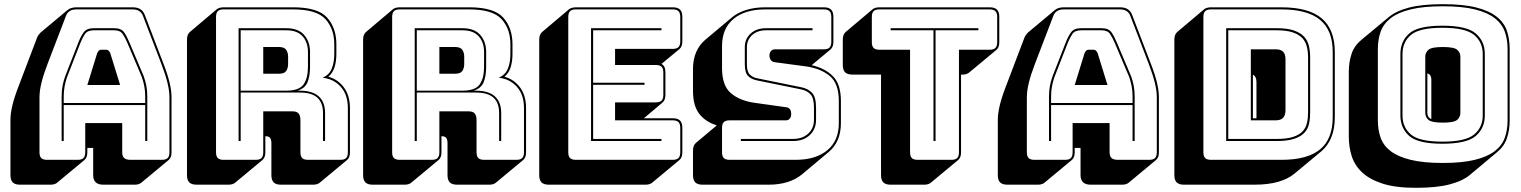

<svg xmlns="http://www.w3.org/2000/svg" viewBox="-20 -765 7279 919"><path d="M285 -303V-272H675V-303Q675 -330 670.5 -353Q666 -376 659 -396L590 -559Q579 -585 567 -602.5Q555 -620 527 -620H429Q399 -620 387 -602.5Q375 -585 365 -560L301 -396Q294 -376 289.5 -353Q285 -330 285 -303ZM445 -510Q449 -519 453.5 -523Q458 -527 464 -527H489Q495 -527 499.5 -523Q504 -519 508 -510L555 -358H398ZM675 -90V-262H285V-90H275V-303Q275 -331 279.5 -354.5Q284 -378 292 -400L356 -564Q367 -592 381 -611Q395 -630 429 -630H527Q560 -630 573.5 -611Q587 -592 599 -563L668 -400Q676 -378 680.5 -354.5Q685 -331 685 -303V-90ZM388 -36V-176H565V-36Q565 -17 574.5 -8.5Q584 0 604 0H755Q774 0 782.5 -8.5Q791 -17 791 -36V-300Q791 -330 781.5 -369Q772 -408 752 -460L665 -687Q659 -704 646.5 -712Q634 -720 615 -720H346Q326 -720 313.5 -712Q301 -704 295 -687L208 -460Q188 -408 178.5 -369Q169 -330 169 -300V-36Q169 -17 177.5 -8.5Q186 0 205 0H352Q371 0 379.5 -8.5Q388 -17 388 -36ZM254 109Q250 113 241.5 116Q233 119 223 119H76Q52 119 41 108Q30 97 30 73V-191Q30 -222 39.5 -261.5Q49 -301 70 -355L156 -581Q159 -590 163.5 -596.5Q168 -603 173 -608L174 -609L302 -716Q310 -723 321 -726.5Q332 -730 346 -730H615Q638 -730 652.5 -720.5Q667 -711 674 -691L761 -464Q782 -410 791.5 -370.5Q801 -331 801 -300V-36Q801 -23 797.5 -14Q794 -5 787 1L657 109Q653 113 644.5 116Q636 119 626 119H475Q450 119 438 107.5Q426 96 426 73V-57H398V-36Q398 -23 394.5 -14Q391 -5 384 1Z M1350 -620H1132V-331H1350Q1412 -331 1433 -361Q1454 -391 1454 -446V-516Q1454 -562 1428.5 -591Q1403 -620 1350 -620ZM1240 -540H1315Q1341 -540 1350 -526.5Q1359 -513 1359 -493V-459Q1359 -439 1350 -425.5Q1341 -412 1315 -412H1240ZM1132 -90H1122V-630H1350Q1408 -630 1436 -597.5Q1464 -565 1464 -516V-447Q1464 -401 1452 -371.5Q1440 -342 1404 -331H1415Q1476 -331 1506 -303.5Q1536 -276 1536 -224V-90H1526V-224Q1526 -273 1499 -297.5Q1472 -322 1415 -322H1132ZM1204 0Q1223 0 1231.5 -8.5Q1240 -17 1240 -36V-232H1380Q1401 -232 1409.5 -221.5Q1418 -211 1418 -189V-36Q1418 -17 1426.5 -8.5Q1435 0 1454 0H1609Q1628 0 1636.5 -8.5Q1645 -17 1645 -36V-248Q1645 -311 1611.5 -349Q1578 -387 1524 -393Q1555 -406 1567.5 -435.5Q1580 -465 1580 -507V-553Q1580 -627 1537.5 -673.5Q1495 -720 1383 -720H1050Q1031 -720 1022.5 -711.5Q1014 -703 1014 -684V-36Q1014 -17 1022.5 -8.5Q1031 0 1050 0ZM1236 1 1106 109Q1102 113 1093.5 116Q1085 119 1075 119H921Q897 119 886 108Q875 97 875 73V-575Q875 -588 878.5 -597Q882 -606 889 -612L1018 -721Q1023 -725 1031.5 -727.5Q1040 -730 1050 -730H1383Q1502 -730 1546 -680.5Q1590 -631 1590 -553V-507Q1590 -470 1581 -442.5Q1572 -415 1552 -398H1551Q1598 -385 1626.5 -346Q1655 -307 1655 -248V-36Q1655 -23 1651.5 -14Q1648 -5 1641 1L1511 109Q1507 113 1498.5 116Q1490 119 1480 119H1325Q1301 119 1290 108Q1279 97 1279 73V-80Q1279 -96 1273 -104.5Q1267 -113 1251 -113H1250V-36Q1250 -23 1246.5 -14Q1243 -5 1236 1Z M2193 -620H1975V-331H2193Q2255 -331 2276 -361Q2297 -391 2297 -446V-516Q2297 -562 2271.5 -591Q2246 -620 2193 -620ZM2083 -540H2158Q2184 -540 2193 -526.5Q2202 -513 2202 -493V-459Q2202 -439 2193 -425.5Q2184 -412 2158 -412H2083ZM1975 -90H1965V-630H2193Q2251 -630 2279 -597.5Q2307 -565 2307 -516V-447Q2307 -401 2295 -371.5Q2283 -342 2247 -331H2258Q2319 -331 2349 -303.5Q2379 -276 2379 -224V-90H2369V-224Q2369 -273 2342 -297.5Q2315 -322 2258 -322H1975ZM2047 0Q2066 0 2074.5 -8.5Q2083 -17 2083 -36V-232H2223Q2244 -232 2252.5 -221.5Q2261 -211 2261 -189V-36Q2261 -17 2269.5 -8.5Q2278 0 2297 0H2452Q2471 0 2479.5 -8.5Q2488 -17 2488 -36V-248Q2488 -311 2454.5 -349Q2421 -387 2367 -393Q2398 -406 2410.5 -435.5Q2423 -465 2423 -507V-553Q2423 -627 2380.5 -673.5Q2338 -720 2226 -720H1893Q1874 -720 1865.5 -711.5Q1857 -703 1857 -684V-36Q1857 -17 1865.5 -8.5Q1874 0 1893 0ZM2079 1 1949 109Q1945 113 1936.5 116Q1928 119 1918 119H1764Q1740 119 1729 108Q1718 97 1718 73V-575Q1718 -588 1721.5 -597Q1725 -606 1732 -612L1861 -721Q1866 -725 1874.5 -727.5Q1883 -730 1893 -730H2226Q2345 -730 2389 -680.5Q2433 -631 2433 -553V-507Q2433 -470 2424 -442.5Q2415 -415 2395 -398H2394Q2441 -385 2469.5 -346Q2498 -307 2498 -248V-36Q2498 -23 2494.5 -14Q2491 -5 2484 1L2354 109Q2350 113 2341.5 116Q2333 119 2323 119H2168Q2144 119 2133 108Q2122 97 2122 73V-80Q2122 -96 2116 -104.5Q2110 -113 2094 -113H2093V-36Q2093 -23 2089.5 -14Q2086 -5 2079 1Z M3071 119H2607Q2583 119 2572 108Q2561 97 2561 73V-575Q2561 -588 2564.5 -597Q2568 -606 2575 -612L2704 -721Q2709 -725 2717.5 -727.5Q2726 -730 2736 -730H3200Q3224 -730 3235 -719Q3246 -708 3246 -684V-567Q3246 -554 3242.5 -545Q3239 -536 3232 -530L3146 -459Q3156 -454 3160.5 -444Q3165 -434 3165 -418V-311Q3165 -298 3161.5 -289Q3158 -280 3151 -274L3062 -199H3200Q3224 -199 3235 -188Q3246 -177 3246 -153V-36Q3246 -23 3242.5 -14Q3239 -5 3232 1L3102 109Q3098 113 3089.5 116Q3081 119 3071 119ZM3200 0Q3219 0 3227.5 -8.5Q3236 -17 3236 -36V-153Q3236 -172 3227.5 -180.5Q3219 -189 3200 -189H2924V-275H3119Q3138 -275 3146.5 -283.5Q3155 -292 3155 -311V-418Q3155 -437 3146.5 -445.5Q3138 -454 3119 -454H2924V-531H3200Q3219 -531 3227.5 -539.5Q3236 -548 3236 -567V-684Q3236 -703 3227.5 -711.5Q3219 -720 3200 -720H2736Q2717 -720 2708.5 -711.5Q2700 -703 2700 -684V-36Q2700 -17 2708.5 -8.5Q2717 0 2736 0ZM3146 -100V-90H2809V-630H3146V-620H2819V-369H3065V-359H2819V-100Z M3343 119Q3319 119 3308 108Q3297 97 3297 73V-44Q3297 -57 3300.5 -66Q3304 -75 3311 -81L3411 -165Q3358 -181 3327.5 -219.5Q3297 -258 3297 -330V-435Q3297 -480 3312 -515Q3327 -550 3355 -574L3485 -683Q3512 -705 3552 -717.5Q3592 -730 3643 -730H3923Q3947 -730 3958 -719Q3969 -708 3969 -684V-565Q3969 -552 3965.5 -543Q3962 -534 3955 -528L3865 -453Q3928 -439 3966.5 -400.5Q4005 -362 4005 -281V-176Q4005 -131 3990 -96Q3975 -61 3946 -37L3817 71Q3789 94 3749 106.5Q3709 119 3659 119ZM3788 0Q3884 0 3939.5 -45.5Q3995 -91 3995 -176V-281Q3995 -365 3952 -401Q3909 -437 3839 -447L3690 -467Q3677 -468 3670 -477Q3663 -486 3663 -499Q3663 -512 3670 -520.5Q3677 -529 3690 -529H3923Q3942 -529 3950.5 -537.5Q3959 -546 3959 -565V-684Q3959 -703 3950.5 -711.5Q3942 -720 3923 -720H3643Q3546 -720 3491 -674.5Q3436 -629 3436 -544V-439Q3436 -355 3478.5 -319Q3521 -283 3591 -273L3741 -252Q3754 -251 3760.5 -243Q3767 -235 3767 -218Q3767 -206 3760.5 -197.5Q3754 -189 3741 -189H3472Q3453 -189 3444.5 -180.5Q3436 -172 3436 -153V-36Q3436 -17 3444.5 -8.5Q3453 0 3472 0ZM3869 -630V-620H3647Q3605 -620 3580 -597Q3555 -574 3555 -539V-457Q3555 -422 3569 -408Q3583 -394 3606 -390L3817 -347Q3847 -341 3866.5 -321Q3886 -301 3886 -249V-191Q3886 -147 3856 -118.5Q3826 -90 3775 -90H3526V-100H3775Q3821 -100 3848.5 -125.5Q3876 -151 3876 -191V-249Q3876 -296 3859.5 -313.5Q3843 -331 3815 -337L3604 -380Q3578 -385 3561.5 -400.5Q3545 -416 3545 -457V-539Q3545 -579 3573 -604.5Q3601 -630 3647 -630Z M4405 119H4243Q4219 119 4208 108Q4197 97 4197 73V-408H4060Q4036 -408 4025 -419Q4014 -430 4014 -454V-575Q4014 -588 4017.5 -597Q4021 -606 4028 -612L4157 -721Q4162 -725 4170.5 -727.5Q4179 -730 4189 -730H4717Q4741 -730 4752 -719Q4763 -708 4763 -684V-563Q4763 -550 4759.5 -541Q4756 -532 4749 -526L4619 -418Q4615 -414 4606.5 -411Q4598 -408 4588 -408H4580V-36Q4580 -23 4576.5 -14Q4573 -5 4566 1L4436 109Q4432 113 4423.5 116Q4415 119 4405 119ZM4534 0Q4553 0 4561.5 -8.5Q4570 -17 4570 -36V-527H4717Q4736 -527 4744.5 -535.5Q4753 -544 4753 -563V-684Q4753 -703 4744.5 -711.5Q4736 -720 4717 -720H4189Q4170 -720 4161.5 -711.5Q4153 -703 4153 -684V-563Q4153 -544 4161.5 -535.5Q4170 -527 4189 -527H4336V-36Q4336 -17 4344.5 -8.5Q4353 0 4372 0ZM4448 -90V-620H4243V-630H4663V-620H4458V-90Z M5011 -303V-272H5401V-303Q5401 -330 5396.5 -353Q5392 -376 5385 -396L5316 -559Q5305 -585 5293 -602.5Q5281 -620 5253 -620H5155Q5125 -620 5113 -602.5Q5101 -585 5091 -560L5027 -396Q5020 -376 5015.5 -353Q5011 -330 5011 -303ZM5171 -510Q5175 -519 5179.5 -523Q5184 -527 5190 -527H5215Q5221 -527 5225.5 -523Q5230 -519 5234 -510L5281 -358H5124ZM5401 -90V-262H5011V-90H5001V-303Q5001 -331 5005.5 -354.5Q5010 -378 5018 -400L5082 -564Q5093 -592 5107 -611Q5121 -630 5155 -630H5253Q5286 -630 5299.5 -611Q5313 -592 5325 -563L5394 -400Q5402 -378 5406.5 -354.5Q5411 -331 5411 -303V-90ZM5114 -36V-176H5291V-36Q5291 -17 5300.5 -8.5Q5310 0 5330 0H5481Q5500 0 5508.5 -8.5Q5517 -17 5517 -36V-300Q5517 -330 5507.5 -369Q5498 -408 5478 -460L5391 -687Q5385 -704 5372.5 -712Q5360 -720 5341 -720H5072Q5052 -720 5039.5 -712Q5027 -704 5021 -687L4934 -460Q4914 -408 4904.5 -369Q4895 -330 4895 -300V-36Q4895 -17 4903.5 -8.5Q4912 0 4931 0H5078Q5097 0 5105.5 -8.5Q5114 -17 5114 -36ZM4980 109Q4976 113 4967.5 116Q4959 119 4949 119H4802Q4778 119 4767 108Q4756 97 4756 73V-191Q4756 -222 4765.5 -261.5Q4775 -301 4796 -355L4882 -581Q4885 -590 4889.5 -596.5Q4894 -603 4899 -608L4900 -609L5028 -716Q5036 -723 5047 -726.5Q5058 -730 5072 -730H5341Q5364 -730 5378.5 -720.5Q5393 -711 5400 -691L5487 -464Q5508 -410 5517.5 -370.5Q5527 -331 5527 -300V-36Q5527 -23 5523.5 -14Q5520 -5 5513 1L5383 109Q5379 113 5370.5 116Q5362 119 5352 119H5201Q5176 119 5164 107.5Q5152 96 5152 73V-57H5124V-36Q5124 -23 5120.5 -14Q5117 -5 5110 1Z M6176 66Q6145 92 6097 105.5Q6049 119 5984 119H5647Q5623 119 5612 108Q5601 97 5601 73V-575Q5601 -588 5604.5 -597Q5608 -606 5615 -612L5744 -721Q5749 -725 5757.5 -727.5Q5766 -730 5776 -730H6113Q6244 -730 6306.5 -677Q6369 -624 6369 -516V-204Q6369 -150 6353 -109.5Q6337 -69 6306 -42ZM6113 0Q6238 0 6298.5 -50Q6359 -100 6359 -204V-516Q6359 -620 6298.5 -670Q6238 -720 6113 -720H5776Q5757 -720 5748.5 -711.5Q5740 -703 5740 -684V-36Q5740 -17 5748.5 -8.5Q5757 0 5776 0ZM5849 -90V-630H6091Q6142 -630 6173.5 -619Q6205 -608 6222 -589.5Q6239 -571 6245 -545.5Q6251 -520 6251 -491V-226Q6251 -197 6245.5 -172Q6240 -147 6223 -129Q6206 -111 6174 -100.5Q6142 -90 6091 -90ZM6091 -620H5859V-100H6091Q6139 -100 6168.5 -109.5Q6198 -119 6214 -135.5Q6230 -152 6235.5 -175.5Q6241 -199 6241 -226V-491Q6241 -518 6235 -542Q6229 -566 6213 -583Q6197 -600 6167.5 -610Q6138 -620 6091 -620ZM5967 -529H6086Q6110 -529 6121.5 -517.5Q6133 -506 6133 -481V-238Q6133 -213 6121.5 -201Q6110 -189 6086 -189H5967ZM5994 -372Q5994 -385 5990 -394Q5986 -403 5977 -407V-199H5994Z M7017 71Q6982 101 6919 117.5Q6856 134 6757 134Q6659 134 6596.5 113.5Q6534 93 6498.5 59Q6463 25 6449.5 -19Q6436 -63 6436 -110V-421Q6436 -467 6449 -506.5Q6462 -546 6496 -574L6626 -682Q6661 -712 6723.5 -728.5Q6786 -745 6886 -745Q6984 -745 7046.5 -729Q7109 -713 7144.5 -684.5Q7180 -656 7193 -616.5Q7206 -577 7206 -530V-189Q7206 -143 7193 -104Q7180 -65 7146 -37ZM7196 -189V-530Q7196 -576 7182.5 -613.5Q7169 -651 7134.5 -678Q7100 -705 7039.5 -720Q6979 -735 6886 -735Q6793 -735 6732 -720Q6671 -705 6636.5 -678Q6602 -651 6588.5 -613.5Q6575 -576 6575 -530V-189Q6575 -143 6588.5 -105.5Q6602 -68 6636.5 -41.5Q6671 -15 6732 0Q6793 15 6886 15Q6979 15 7039.5 0Q7100 -15 7134.5 -41.5Q7169 -68 7182.5 -105.5Q7196 -143 7196 -189ZM7087 -212Q7087 -152 7044 -114.5Q7001 -77 6884 -77Q6767 -77 6725 -114.5Q6683 -152 6683 -212V-507Q6683 -567 6725 -604.5Q6767 -642 6884 -642Q7001 -642 7044 -604.5Q7087 -567 7087 -507ZM6693 -212Q6693 -156 6733 -121.5Q6773 -87 6884 -87Q6995 -87 7036 -121.5Q7077 -156 7077 -212V-507Q7077 -563 7036 -597.5Q6995 -632 6884 -632Q6773 -632 6733 -597.5Q6693 -563 6693 -507ZM6802 -225V-494Q6802 -513 6817 -526.5Q6832 -540 6886 -540Q6940 -540 6955 -526.5Q6970 -513 6970 -494V-225Q6970 -205 6955 -191.5Q6940 -178 6886 -178Q6832 -178 6817 -191.5Q6802 -205 6802 -225ZM6812 -225Q6812 -215 6816 -207.5Q6820 -200 6831 -195V-385Q6831 -395 6827 -402.5Q6823 -410 6812 -414Z"/></svg>

Font: Bungee Shade
Style: Regular
Weight: 400
Designer: David Jonathan Ross
Foundry: David Jonathan Ross
Version: Version 1.001;PS 1.0;hotconv 1.0.72;makeotf.lib2.5.5900